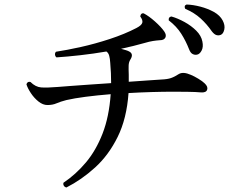

<svg xmlns="http://www.w3.org/2000/svg" viewBox="-20 -798 1040 850"><path d="M274 32Q266 30 262.5 24Q259 18 261 11Q316 -26 360.5 -79Q405 -132 434 -206.5Q463 -281 470 -381Q409 -376 359 -369.5Q309 -363 274 -355Q247 -348 230 -340.5Q213 -333 190 -333Q170 -333 150.5 -348.5Q131 -364 116.5 -386Q102 -408 97 -425Q102 -439 115 -435Q137 -413 162 -411Q187 -409 235 -413Q256 -415 293 -417.5Q330 -420 376.5 -423.5Q423 -427 472 -430Q472 -452 471 -474.5Q470 -497 468 -520Q467 -538 463.5 -551Q460 -564 451 -570Q393 -560 335 -553.5Q277 -547 230 -544Q224 -549 223.5 -556.5Q223 -564 228 -569Q275 -576 338 -590Q401 -604 466.5 -625.5Q532 -647 584 -674Q607 -686 610 -697.5Q613 -709 601 -725Q603 -741 616 -739Q639 -727 666 -703Q693 -679 707 -659Q718 -643 712 -631.5Q706 -620 688 -620Q673 -619 657 -616.5Q641 -614 621 -608Q596 -601 570 -594.5Q544 -588 516 -582Q527 -579 537 -576Q547 -573 552 -570Q573 -559 557 -534Q550 -523 549.5 -507.5Q549 -492 550 -467V-436Q597 -439 635.5 -442Q674 -445 695 -446Q721 -447 737 -452.5Q753 -458 773 -471Q792 -481 824 -467Q839 -461 858 -449.5Q877 -438 886 -429Q902 -414 897 -400.5Q892 -387 869 -389Q848 -391 811.5 -391.5Q775 -392 749 -392Q703 -392 651.5 -390.5Q600 -389 549 -386Q541 -273 501 -192Q461 -111 401 -56.5Q341 -2 274 32ZM852 -556Q842 -554 832.5 -559Q823 -564 817 -580Q803 -616 782.5 -648.5Q762 -681 727 -708Q725 -723 739 -725Q767 -717 797 -700.5Q827 -684 849 -662Q871 -640 876 -614Q881 -590 872.5 -574Q864 -558 852 -556ZM958 -644Q949 -640 939 -642.5Q929 -645 918 -659Q896 -691 868 -716.5Q840 -742 800 -759Q793 -773 806 -778Q835 -777 867.5 -768.5Q900 -760 927 -745Q954 -730 966 -707Q977 -686 973 -667.5Q969 -649 958 -644Z"/></svg>

Font: Zen Old Mincho Medium
Style: Regular
Weight: 500
Designer: Yoshimichi Ohira
Foundry: Positype
Version: Version 1.500